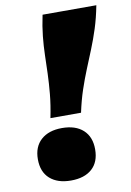

<svg xmlns="http://www.w3.org/2000/svg" viewBox="-86 -792 589 865"><g transform="rotate(-10 208.5 -359.0)"><path d="M417 -738H171Q160 -686 155.5 -642Q151 -598 150 -556.5Q149 -515 147.5 -472Q146 -429 141.5 -380.5Q137 -332 125 -273H265Q277 -329 292.5 -375Q308 -421 325 -462.5Q342 -504 359 -546Q376 -588 391 -634.5Q406 -681 417 -738ZM299 -100Q299 -42 264.5 -11Q230 20 168 20Q107 20 72 -11Q37 -42 37 -100Q37 -157 72 -188.5Q107 -220 168 -220Q230 -220 264.5 -188.5Q299 -157 299 -100Z"/></g></svg>

Font: Roboto Serif Black
Style: Italic
Weight: 900
Italic angle: -10°
Version: Version 1.008